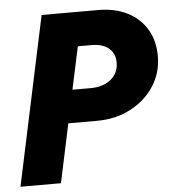

<svg xmlns="http://www.w3.org/2000/svg" viewBox="-51 -747 717 794"><g transform="rotate(-5 307.5 -350.0)"><path d="M2 0 151 -700H385Q455 -700 506.5 -674Q558 -648 586.5 -600.5Q615 -553 615 -489Q615 -420 579 -364.5Q543 -309 481 -276.5Q419 -244 341 -244H222L170 0ZM251 -381H327Q362 -381 388 -393Q414 -405 428.5 -426.5Q443 -448 443 -477Q443 -515 417.5 -536.5Q392 -558 345 -558H289Z"/></g></svg>

Font: Red Hat Mono
Style: Italic
Weight: 300
Italic angle: -12°
Monospace: yes
Designer: Pentagram, MCKL
Foundry: Pentagram, MCKL
Version: Version 1.023